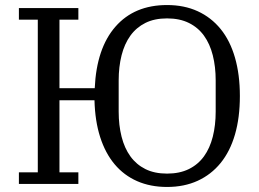

<svg xmlns="http://www.w3.org/2000/svg" viewBox="-20 -730 1027 762"><path d="M643 12Q577 12 524.5 -11Q472 -34 435 -78Q398 -122 377.5 -186Q357 -250 355 -332H216V-46H291V0H55V-46H130V-652H55V-698H291V-652H216V-380H356Q363 -538 438 -624Q513 -710 643 -710Q711 -710 764.5 -685.5Q818 -661 855.5 -615Q893 -569 912.5 -501.5Q932 -434 932 -349Q932 -263 912.5 -196Q893 -129 855.5 -83Q818 -37 764.5 -12.5Q711 12 643 12ZM643 -41Q693 -41 729.5 -59Q766 -77 789.5 -109.5Q813 -142 824.5 -187.5Q836 -233 836 -287V-411Q836 -465 824.5 -510.5Q813 -556 789.5 -588.5Q766 -621 729.5 -639Q693 -657 643 -657Q593 -657 557 -639Q521 -621 497.5 -588.5Q474 -556 462.5 -510.5Q451 -465 451 -411V-287Q451 -233 462.5 -187.5Q474 -142 497.5 -109.5Q521 -77 557 -59Q593 -41 643 -41Z"/></svg>

Font: IBM Plex Serif
Style: Regular
Weight: 400
Designer: Mike Abbink, Paul van der Laan, Pieter van Rosmalen
Foundry: Bold Monday
Version: Version 2.6